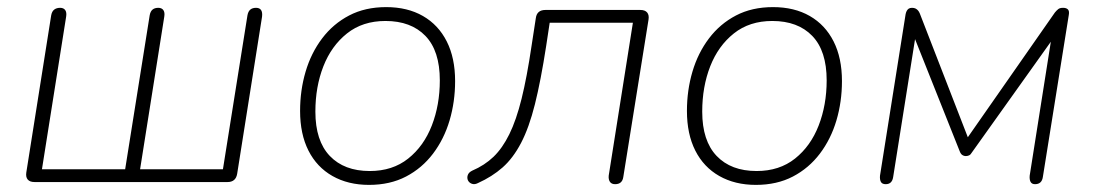

<svg xmlns="http://www.w3.org/2000/svg" viewBox="-20 -512 3078 540"><path d="M620 0H77Q64 0 58 -7Q52 -14 54 -27L124 -469Q126 -480 132.5 -485Q139 -490 149 -490Q159 -490 163.5 -483.5Q168 -477 166 -465L98 -36H332L401 -469Q403 -480 409 -485Q415 -490 425 -490Q435 -490 439.5 -483.5Q444 -477 442 -465L374 -36H607L676 -469Q678 -480 684 -485Q690 -490 700 -490Q720 -490 717 -465L647 -23Q643 0 620 0Z M1018 8Q959 8 915 -17Q871 -42 847.5 -88.5Q824 -135 824 -200Q824 -258 839.5 -310.5Q855 -363 886 -404Q917 -445 962 -468.5Q1007 -492 1066 -492Q1126 -492 1169.5 -467Q1213 -442 1236.5 -395.5Q1260 -349 1260 -284Q1260 -226 1244.5 -173.5Q1229 -121 1198 -80Q1167 -39 1122 -15.5Q1077 8 1018 8ZM1020 -31Q1084 -31 1128 -66Q1172 -101 1194.5 -159Q1217 -217 1217 -286Q1217 -369 1176.5 -411Q1136 -453 1064 -453Q1000 -453 956 -418Q912 -383 889.5 -325.5Q867 -268 867 -198Q867 -116 907.5 -73.5Q948 -31 1020 -31Z M1710 6Q1700 6 1695.5 -0.5Q1691 -7 1692 -18L1760 -448H1526L1516 -382Q1501 -285 1484.5 -219Q1468 -153 1445.5 -110Q1423 -67 1393.5 -41Q1364 -15 1324 3Q1316 7 1309.5 5.5Q1303 4 1299 -0.5Q1295 -5 1294.5 -11Q1294 -17 1297 -22.5Q1300 -28 1308 -32Q1343 -47 1368 -71Q1393 -95 1412.5 -134.5Q1432 -174 1447 -234.5Q1462 -295 1475 -383L1487 -461Q1490 -484 1514 -484H1781Q1794 -484 1800 -477Q1806 -470 1804 -457L1733 -14Q1730 6 1710 6Z M2106 8Q2047 8 2003 -17Q1959 -42 1935.5 -88.5Q1912 -135 1912 -200Q1912 -258 1927.5 -310.5Q1943 -363 1974 -404Q2005 -445 2050 -468.5Q2095 -492 2154 -492Q2214 -492 2257.5 -467Q2301 -442 2324.5 -395.5Q2348 -349 2348 -284Q2348 -226 2332.5 -173.5Q2317 -121 2286 -80Q2255 -39 2210 -15.5Q2165 8 2106 8ZM2108 -31Q2172 -31 2216 -66Q2260 -101 2282.5 -159Q2305 -217 2305 -286Q2305 -369 2264.5 -411Q2224 -453 2152 -453Q2088 -453 2044 -418Q2000 -383 1977.5 -325.5Q1955 -268 1955 -198Q1955 -116 1995.5 -73.5Q2036 -31 2108 -31Z M2471 6Q2461 6 2457.5 -0.5Q2454 -7 2455 -18L2527 -472Q2528 -477 2530 -481Q2532 -485 2535.5 -487.5Q2539 -490 2545 -490Q2551 -490 2555 -488Q2559 -486 2562 -482.5Q2565 -479 2567 -474L2702 -126L2947 -477Q2952 -483 2956.5 -486.5Q2961 -490 2970 -490Q2979 -490 2983.5 -485.5Q2988 -481 2986 -470L2913 -14Q2910 6 2891 6Q2882 6 2878.5 -0.5Q2875 -7 2876 -18L2942 -436H2965L2714 -84Q2710 -77 2705.5 -75Q2701 -73 2696 -73Q2691 -73 2686.5 -76Q2682 -79 2679 -87L2540 -436H2559L2492 -14Q2489 6 2471 6Z"/></svg>

Font: Nunito Variable Extra Light
Style: Italic
Weight: 200
Italic angle: -9°
Designer: Vernon Adams
Foundry: Vernon Adams
Version: Version 3.602